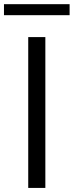

<svg xmlns="http://www.w3.org/2000/svg" viewBox="-48 -922 362 942"><path d="M90.5 0V-740H174.5V0ZM-28.5 -847.5V-901.5H293.5V-847.5Z"/></svg>

Font: Encode Sans SmExp
Style: Regular
Weight: 400
Width: 6
Designer: Multiple Designers
Foundry: Impallari Type
Version: Version 3.002; ttfautohint (v1.8.3) -l 8 -r 50 -G 200 -x 14 